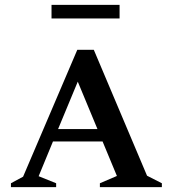

<svg xmlns="http://www.w3.org/2000/svg" viewBox="-20 -770 710 790"><path d="M25 0V-16L75 -43L298 -565H366L585 -47L646 -16V0H391V-16L461 -46L402 -188H198L139 -45L211 -16V0ZM219 -239H381L300 -434ZM192 -694V-750H472V-694Z"/></svg>

Font: Spectral SC SemiBold
Style: Regular
Weight: 600
Designer: Jean-Baptiste Levee
Foundry: Production Type
Version: Version 2.001